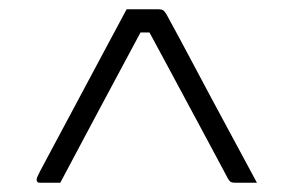

<svg xmlns="http://www.w3.org/2000/svg" viewBox="-20 -770 640 414"><path d="M253 -750Q270 -750 287.5 -750Q305 -750 322 -750Q328 -750 331.5 -748Q335 -746 339 -739Q368 -686 391 -642.5Q414 -599 436 -558Q458 -517 481.5 -473.5Q505 -430 534 -376Q522 -376 510.5 -376Q499 -376 487 -376Q481 -376 478 -377.5Q475 -379 472 -384Q446 -433 425.5 -471Q405 -509 386 -544.5Q367 -580 346 -619Q325 -658 298 -708L315 -700H261L291 -715Q261 -659 238.5 -617Q216 -575 196.5 -538.5Q177 -502 156.5 -463.5Q136 -425 110 -376H66Q64 -376 62.5 -376.5Q61 -377 60 -378.5Q59 -380 59 -382Q59 -385 60.5 -388.5Q62 -392 67 -402Q75 -417 94.5 -453.5Q114 -490 140.5 -539.5Q167 -589 196 -643.5Q225 -698 253 -750Z"/></svg>

Font: Recursive Sans Linear Light
Style: Regular
Weight: 300
Version: Version 1.085